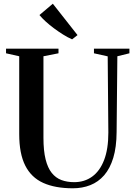

<svg xmlns="http://www.w3.org/2000/svg" viewBox="-20 -1005 727 1034"><path d="M372.5 9Q277 9 212.8 -20Q148.5 -49 116 -113.2Q83.5 -177.5 83.5 -282.5V-702L12.5 -718V-743H295V-718L214 -702V-263Q214 -193.5 225.5 -147.2Q237 -101 258.5 -74Q280 -47 310.5 -35.5Q341 -24 379.5 -24Q435 -24 476.2 -53.8Q517.5 -83.5 540.5 -142.8Q563.5 -202 563.5 -291L560 -701.5L486 -718V-743H677V-718L612 -702L608 -294Q607.5 -212.5 590 -155Q572.5 -97.5 541 -61.2Q509.5 -25 466.5 -8Q423.5 9 372.5 9ZM367.5 -793.5Q344.5 -803.5 319.8 -819Q295 -834.5 270.8 -852.5Q246.5 -870.5 226.2 -889Q206 -907.5 192.5 -924L264.5 -985L397.5 -816L369 -793.5Z"/></svg>

Font: Merriweather 120pt SemiBold
Style: Regular
Weight: 600
Version: Version 2.100